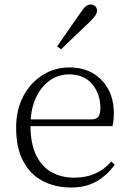

<svg xmlns="http://www.w3.org/2000/svg" viewBox="-20 -823 576 857"><path d="M298 14Q227 14 171 -15Q115 -44 83.5 -103.5Q52 -163 52 -252Q52 -334 84.5 -394.5Q117 -455 171 -488.5Q225 -522 289 -522Q351 -522 395.5 -495.5Q440 -469 464 -423.5Q488 -378 488 -320Q488 -283 482 -260H82V-290H387Q411 -290 419.5 -302.5Q428 -315 428 -341Q428 -404 391.5 -447.5Q355 -491 288 -491Q240 -491 201 -463Q162 -435 139 -383.5Q116 -332 116 -263Q116 -183 141 -131Q166 -79 210 -54.5Q254 -30 311 -30Q364 -30 404.5 -48Q445 -66 477 -102L492 -88Q459 -41 411 -13.5Q363 14 298 14ZM235 -616Q262 -655 288 -692.5Q314 -730 338 -764Q352 -786 362.5 -794.5Q373 -803 385 -803Q396 -803 404.5 -796Q413 -789 413 -775Q413 -765 405 -753Q397 -741 377 -722Q349 -696 317.5 -665.5Q286 -635 253 -603Z"/></svg>

Font: Noto Serif SC ExtraLight
Style: Regular
Weight: 200
Designer: Ryoko NISHIZUKA 西塚涼子 (kana & ideographs); Frank Grießhammer (Latin, Greek & Cyrillic); Wenlong ZHANG 张文龙 (bopomofo); San
Foundry: Adobe
Version: Version 2.002-H1;hotconv 1.1.0;makeotfexe 2.6.0